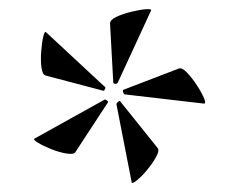

<svg xmlns="http://www.w3.org/2000/svg" viewBox="-20 -708 488 417"><path d="M144 -378Q141 -372 125 -374.5Q109 -377 91.5 -384Q74 -391 62.5 -398Q51 -405 55 -407L206 -491Q208 -493 212 -490Q216 -487 214 -485ZM266 -312 233 -481Q232 -483 236 -486.5Q240 -490 241 -488L322 -387Q327 -382 319.5 -368Q312 -354 300 -339.5Q288 -325 277.5 -316.5Q267 -308 266 -312ZM204 -511 79 -544Q72 -546 70 -561.5Q68 -577 69.5 -596.5Q71 -616 74 -628.5Q77 -641 80 -638L207 -520Q210 -519 208 -514.5Q206 -510 204 -511ZM423 -483 251 -503Q249 -503 247.5 -507.5Q246 -512 248 -513L368 -559Q375 -562 386 -550.5Q397 -539 407.5 -523Q418 -507 423 -495Q428 -483 423 -483ZM226 -529 219 -657Q219 -665 233 -671.5Q247 -678 265.5 -682.5Q284 -687 297 -688Q310 -689 308 -685L236 -529Q235 -526 230.5 -526Q226 -526 226 -529Z"/></svg>

Font: Cormorant Garamond Light Medium
Style: Regular
Weight: 500
Version: Version 4.001